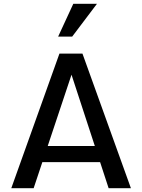

<svg xmlns="http://www.w3.org/2000/svg" viewBox="-20 -994 751 1014"><path d="M39.6 0 293.9 -710.9H415.5L671.4 0H553.7L350.6 -621.1L364.7 -620.6L157.7 0ZM156.7 -137.7 182.1 -223.1H530.3L554.7 -137.7ZM287.1 -800.8 367.2 -974.1H492.2L361.3 -800.8Z"/></svg>

Font: Monda Medium
Style: Regular
Weight: 500
Designer: Vernon Adams
Foundry: Vernon Adams
Version: Version 2.200